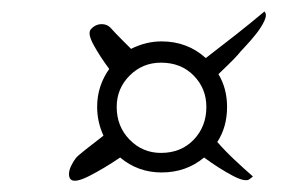

<svg xmlns="http://www.w3.org/2000/svg" viewBox="-20 -664 502 334"><path d="M103 -352Q100 -355 100 -361Q100 -368 104 -376Q108 -384 112 -389Q114 -392 128.5 -403.5Q143 -415 160 -428Q149 -452 149 -478Q149 -497 154.5 -513.5Q160 -530 170 -544Q153 -567 142.5 -586.5Q132 -606 138 -613Q146 -622 157 -622Q166 -622 172 -616Q181 -606 190 -597Q199 -588 208 -579Q234 -592 261 -592Q306 -592 338 -563Q364 -583 389.5 -603Q415 -623 440 -644Q445 -639 440 -628Q435 -617 425.5 -605Q416 -593 406.5 -583Q397 -573 394 -569Q386 -560 377 -551.5Q368 -543 360 -535Q375 -510 375 -478Q375 -443 358 -417Q372 -401 388 -386Q404 -371 420 -357L415 -353Q408 -346 384.5 -358.5Q361 -371 335 -390Q304 -364 261 -364Q220 -364 189 -390Q161 -371 135.5 -358Q110 -345 103 -352ZM260 -398Q295 -398 317 -421Q339 -444 339 -478Q339 -510 317 -532.5Q295 -555 260 -555Q228 -555 205.5 -532.5Q183 -510 183 -478Q183 -444 205.5 -421Q228 -398 260 -398Z"/></svg>

Font: Ephesis
Style: Regular
Weight: 400
Designer: Robert E. Leuschke
Foundry: Robert E. Leuschke
Version: Version 1.010; ttfautohint (v1.8.3)